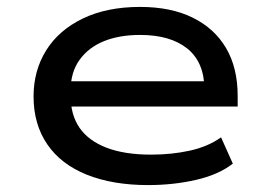

<svg xmlns="http://www.w3.org/2000/svg" viewBox="-20 -526 776 555"><path d="M408 9Q306 9 231 -21Q156 -51 116.5 -109Q77 -167 77 -247Q77 -322 113.5 -380.5Q150 -439 219.5 -472.5Q289 -506 385 -506Q474 -506 537 -475Q600 -444 633.5 -387Q667 -330 667 -249V-218H159V-291H595L571 -269Q570 -347 521 -386Q472 -425 385 -425Q325 -425 280.5 -407Q236 -389 210 -353Q184 -317 184 -263V-251Q184 -194 210 -156.5Q236 -119 288 -99Q340 -79 417 -79Q476 -79 528.5 -90.5Q581 -102 619 -129L653 -53Q612 -21 546.5 -6Q481 9 408 9Z"/></svg>

Font: Nunito Sans 7pt Expanded Medium
Style: Regular
Weight: 500
Width: 7
Designer: Vernon Adams
Foundry: Vernon Adams
Version: Version 3.101;gftools[0.9.27]